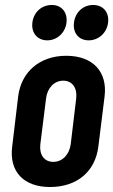

<svg xmlns="http://www.w3.org/2000/svg" viewBox="-20 -743 455 771"><path d="M170 -581C209 -581 242 -611 247 -652C252 -694 227 -723 188 -723C147 -723 115 -694 110 -652C105 -611 130 -581 170 -581ZM336 -581C376 -581 409 -611 414 -652C419 -694 394 -723 354 -723C314 -723 282 -694 277 -652C272 -611 296 -581 336 -581ZM181 8C290 8 363 -55 375 -155L400 -356C412 -453 355 -519 246 -519C138 -519 65 -453 53 -356L29 -155C16 -55 74 8 181 8ZM194 -93C158 -93 137 -121 142 -164L165 -348C170 -390 198 -419 234 -419C270 -419 291 -390 286 -348L264 -164C258 -121 230 -93 194 -93Z"/></svg>

Font: Barlow Condensed SemiBold
Style: Italic
Weight: 600
Width: 3
Italic angle: -7°
Designer: Jeremy Tribby
Foundry: Tribby Type
Version: Version 1.422;hotconv 1.0.109;makeotfexe 2.5.65596